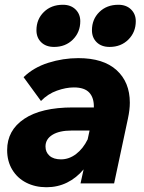

<svg xmlns="http://www.w3.org/2000/svg" viewBox="-20 -770 605 806"><path d="M318 0 331 -59Q301 -23 261.5 -3.5Q222 16 175 16Q128 16 90.5 -3Q53 -22 31.5 -57.5Q10 -93 10 -140Q10 -223 81.5 -271Q153 -319 286 -319H374Q375 -359 355 -381Q335 -403 290 -403Q257 -403 219 -389.5Q181 -376 152 -346L79 -446Q121 -487 183 -506.5Q245 -526 309 -526Q414 -526 469.5 -475.5Q525 -425 525 -339Q525 -309 517 -272L459 0ZM236 -101Q270 -101 299.5 -123.5Q329 -146 348 -185L356 -222H281Q229 -222 200 -204Q171 -186 171 -155Q171 -131 188 -116Q205 -101 236 -101ZM207 -573Q173 -573 153 -592.5Q133 -612 133 -643Q133 -689 164 -719.5Q195 -750 244 -750Q277 -750 297 -730.5Q317 -711 317 -681Q317 -635 286 -604Q255 -573 207 -573ZM440 -573Q406 -573 386 -592.5Q366 -612 366 -643Q366 -689 397 -719.5Q428 -750 477 -750Q510 -750 530 -730.5Q550 -711 550 -681Q550 -635 519 -604Q488 -573 440 -573Z"/></svg>

Font: Wix Madefor Text ExtraBold
Style: Italic
Weight: 800
Italic angle: -12°
Designer: Dalton Maag Ltd
Foundry: Dalton Maag Ltd
Version: Version 3.100